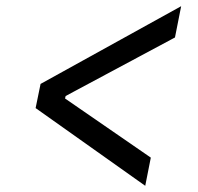

<svg xmlns="http://www.w3.org/2000/svg" viewBox="-20 -594 640 620"><path d="M95 -245 111 -323 565 -574 545 -473 192 -284 190 -276 467 -85 449 6Z"/></svg>

Font: IBM Plex Sans Text
Style: Italic
Weight: 450
Italic angle: -11°
Designer: Mike Abbink, Paul van der Laan, Pieter van Rosmalen
Foundry: Bold Monday
Version: Version 3.005